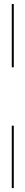

<svg xmlns="http://www.w3.org/2000/svg" viewBox="-20 -770 126 954"><path d="M38.5 -435.5V-750H48.5V-435.5ZM38.5 164.5V-145.5H48.5V164.5Z"/></svg>

Font: Imbue 100pt
Style: Regular
Weight: 400
Designer: Tyler Finck
Foundry: Etcetera Type Company
Version: Version 1.102; ttfautohint (v1.8.3)